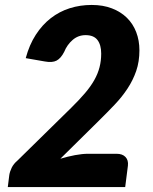

<svg xmlns="http://www.w3.org/2000/svg" viewBox="-20 -756 620 776"><path d="M350.5 -736Q396.5 -736 432.2 -722.2Q468 -708.5 492.8 -684.2Q517.5 -660 530.5 -626.2Q543.5 -592.5 543.5 -552.5Q543.5 -507 530.5 -469.2Q517.5 -431.5 495.2 -397.8Q473 -364 443.2 -332.8Q413.5 -301.5 380 -268.5L224 -114.5Q254 -123.5 283.2 -129Q312.5 -134.5 336.5 -134.5H451Q475 -134.5 487.2 -121.5Q499.5 -108.5 497 -86.5L486 0H11.5L17.5 -48Q19.5 -62 27.2 -78Q35 -94 51 -107.5L268 -320.5Q300.5 -352.5 323.5 -379.5Q346.5 -406.5 361 -432.2Q375.5 -458 382.2 -484Q389 -510 389 -539.5Q389 -574.5 374 -594.2Q359 -614 326 -614Q296 -614 273.5 -594.5Q251 -575 239.5 -546.5Q226 -520 208.5 -511Q191 -502 161.5 -507.5L84 -521Q98.5 -575 124.5 -615.2Q150.5 -655.5 185.2 -682.5Q220 -709.5 262 -722.8Q304 -736 350.5 -736Z"/></svg>

Font: Lato Black
Style: Italic
Weight: 900
Italic angle: -7°
Designer: Lukasz Dziedzic
Foundry: tyPoland Lukasz Dziedzic
Version: Version 2.007; 2014-02-27